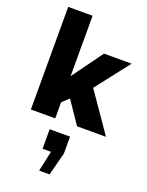

<svg xmlns="http://www.w3.org/2000/svg" viewBox="-193 -813 970 1266"><g transform="rotate(20 292.5 -180.0)"><path d="M229 -296 385 -511H579L395 -275L585 0H382L276 -156L229 -113V0H58V-720H229ZM278 217H219V80H362V199L320 360H247Z"/></g></svg>

Font: Chivo ExtraBold
Style: Regular
Weight: 800
Designer: Hector Gatti
Foundry: Omnibus-Type
Version: Version 1.007